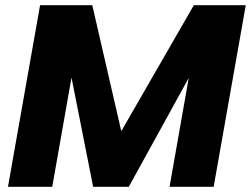

<svg xmlns="http://www.w3.org/2000/svg" viewBox="-20 -722 970 742"><path d="M10.8 0H181.9L284.4 -581.4L226.8 -571.1L340 0H477.6L792.2 -571.1L737.7 -581.4L635.2 0H805.7L929.8 -701.9H729.1L395.4 -122.5L467.6 -133.1L336.6 -701.9H134.9Z"/></svg>

Font: Poppins Devanagari Thin
Style: Italic
Weight: 100
Italic angle: -10°
Designer: Ninad Kale (Devanagari), Jonny Pinhorn (Latin)
Foundry: Indian Type Foundry
Version: 4.005